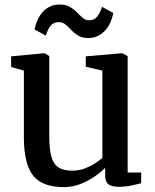

<svg xmlns="http://www.w3.org/2000/svg" viewBox="-20 -796 670 828"><path d="M490 9.5Q461.5 9.5 447.5 -1.5Q433.5 -12.5 433.5 -39V-72.5Q415.5 -53.5 387.2 -34.2Q359 -15 325.2 -2Q291.5 11 256 11Q162 11 122.5 -39.2Q83 -89.5 83 -203.5V-491.5L28 -507V-553L171.5 -566.5H173L192.5 -554V-209.5Q192.5 -156 200.8 -123.2Q209 -90.5 230.5 -75.2Q252 -60 291.5 -60Q320.5 -60 345 -69.2Q369.5 -78.5 389 -91Q408.5 -103.5 421.5 -115V-491.5L350 -508V-553L505.5 -566.5H507.5L530.5 -554V-52H589L588.5 -5.5Q571.5 -1.5 546.8 4Q522 9.5 490 9.5ZM129 -669Q139.5 -719.5 167.8 -748Q196 -776.5 236 -776.5Q264 -776.5 281.5 -766.2Q299 -756 311.8 -742.8Q324.5 -729.5 336.5 -719Q348.5 -708.5 365 -708.5Q386.5 -708.5 399.2 -724.5Q412 -740.5 420 -766.5L468.5 -740Q459 -690.5 430.2 -661.2Q401.5 -632 361 -632Q334 -632 317 -642.5Q300 -653 287.8 -666.2Q275.5 -679.5 263 -690Q250.5 -700.5 232.5 -700.5Q210.5 -700.5 198 -684.5Q185.5 -668.5 177.5 -642.5Z"/></svg>

Font: Merriweather 20pt Medium
Style: Regular
Weight: 500
Version: Version 2.100